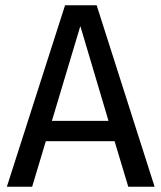

<svg xmlns="http://www.w3.org/2000/svg" viewBox="-20 -709 613 729"><path d="M467 0 415 -173H154L102 0H6L227 -689H347L567 0ZM177 -250H392L285 -610Z"/></svg>

Font: Fira Sans
Style: Regular
Weight: 400
Designer: Carrois Corporate & Edenspiekermann AG
Foundry: Carrois Corporate GbR & Edenspiekermann AG
Version: Version 4.106;PS 004.106;hotconv 1.0.70;makeotf.lib2.5.58329